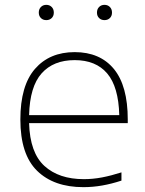

<svg xmlns="http://www.w3.org/2000/svg" viewBox="-20 -763 600 792"><path d="M324 9Q202 9 133 -58.5Q64 -126 64 -270Q64 -409.5 124.2 -478.8Q184.5 -548 288 -548Q392.5 -548 449.8 -478.5Q507 -409 507 -270V-255H100Q103.5 -133 163.2 -78.5Q223 -24 326 -24Q363 -24 401 -31.2Q439 -38.5 481 -52V-18Q440 -4.5 401.5 2.2Q363 9 324 9ZM288 -515Q200.5 -515 151.8 -460.5Q103 -406 100 -288H472Q469 -405 422.2 -460Q375.5 -515 288 -515ZM411 -680Q397.5 -680 388.8 -688.5Q380 -697 380 -711Q380 -725.5 388.8 -734.2Q397.5 -743 411 -743Q424.5 -743 433.2 -734.2Q442 -725.5 442 -711Q442 -697 433.2 -688.5Q424.5 -680 411 -680ZM171 -680Q157.5 -680 148.8 -688.5Q140 -697 140 -711Q140 -725.5 148.8 -734.2Q157.5 -743 171 -743Q184.5 -743 193.2 -734.2Q202 -725.5 202 -711Q202 -697 193.2 -688.5Q184.5 -680 171 -680Z"/></svg>

Font: Encode Sans Expanded Thin
Style: Regular
Weight: 100
Width: 7
Designer: Multiple Designers
Foundry: Impallari Type
Version: Version 3.000; ttfautohint (v1.8.3) -l 8 -r 50 -G 200 -x 14 